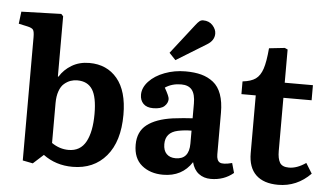

<svg xmlns="http://www.w3.org/2000/svg" viewBox="-54 -886 1698 990"><g transform="rotate(5 795.0 -391.5)"><path d="M147.9 14.2 95.2 3.9V-633.8Q95.2 -662.1 89.1 -671.9Q83 -681.6 58.1 -687L13.2 -696.8L21 -759.8L227.1 -766.1L237.8 -754.9V-442.9H241.2Q263.7 -480 303 -503.4Q342.3 -526.9 394 -526.9Q484.9 -526.9 538.3 -462.9Q591.8 -398.9 591.8 -275.9Q591.8 -137.7 527.3 -61.8Q462.9 14.2 353 14.2Q266.6 14.2 201.2 -34.2ZM325.2 -70.8Q386.2 -70.8 414.6 -122.8Q442.9 -174.8 442.9 -267.1Q442.9 -354.5 418 -393.3Q393.1 -432.1 339.8 -432.1Q321.3 -432.1 304.7 -426.3Q288.1 -420.4 272.2 -407Q256.3 -393.6 247.1 -367.4Q237.8 -341.3 237.8 -305.2V-99.1Q278.8 -70.8 325.2 -70.8Z M834 -580.1 800.8 -615.2 919.9 -768.1Q932.6 -784.7 940.7 -790.8Q948.7 -796.9 959 -796.9Q990.2 -796.9 1008.5 -776.4Q1026.9 -755.9 1026.9 -733.9Q1026.9 -698.2 989.7 -675.8ZM821.8 14.2Q754.9 14.2 711.4 -21.7Q668 -57.6 668 -127.9Q668 -195.8 714.1 -231.7Q760.3 -267.6 846.7 -279.8Q905.3 -287.1 948.7 -289.1V-365.2Q948.7 -413.6 930.9 -435.8Q913.1 -458 875 -458Q827.6 -458 792 -434.1Q816.9 -390.6 816.9 -377Q816.9 -356 799.1 -339.6Q781.2 -323.2 740.7 -323.2Q707.5 -323.2 690.2 -340.8Q672.9 -358.4 672.9 -387.2Q672.9 -423.8 703.1 -456.3Q733.4 -488.8 783.9 -507.8Q834.5 -526.9 891.6 -526.9Q938.5 -526.9 973.4 -517.6Q1008.3 -508.3 1035.9 -486.6Q1063.5 -464.8 1077.6 -425.5Q1091.8 -386.2 1091.8 -330.1V-115.2Q1091.8 -83 1108.2 -74Q1124.5 -64.9 1171.9 -77.1L1186 -26.9Q1137.2 14.2 1068.8 14.2Q1032.2 14.2 1006.3 -5.6Q980.5 -25.4 970.7 -64Q920.4 14.2 821.8 14.2ZM878.9 -76.2Q948.7 -76.2 948.7 -158.2V-225.1Q912.1 -225.1 877.9 -217.8Q814.9 -204.1 814.9 -144Q814.9 -110.8 832 -93.5Q849.1 -76.2 878.9 -76.2Z M1417.5 14.2Q1342.3 14.2 1302.5 -23.9Q1262.7 -62 1262.7 -136.2V-435.1H1188.5V-501Q1232.4 -505.9 1255.9 -522.7Q1279.3 -539.6 1291.5 -576.2Q1303.7 -612.8 1309.6 -683.1L1390.6 -691.9L1405.8 -685.1V-513.2H1551.8V-435.1H1405.8V-160.2Q1405.8 -120.6 1418 -99.9Q1430.2 -79.1 1465.3 -79.1Q1507.3 -79.1 1552.7 -110.8L1585.4 -58.1Q1514.6 14.2 1417.5 14.2Z"/></g></svg>

Font: Literata Book
Style: Bold
Weight: 700
Designer: Latin by Veronika Burian and Jose Scaglione. Greek by Irene Vlachou. Cyrillic by Vera Evstafieva
Foundry: TypeTogether
Version: Version 2.003;PS 002.003;hotconv 1.0.88;makeotf.lib2.5.64775